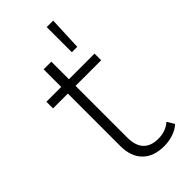

<svg xmlns="http://www.w3.org/2000/svg" viewBox="-241 -820 880 880"><g transform="rotate(-45 199.0 -379.5)"><path d="M365 -33Q346 -15 317.5 -5.5Q289 4 258 4Q190 4 153 -33.5Q116 -71 116 -138V-479H20V-522H116V-636H166V-522H332V-479H166V-143Q166 -92 190.5 -65.5Q215 -39 263 -39Q312 -39 344 -68ZM263 -763H305L298 -600H263Z"/></g></svg>

Font: Idrija Light
Style: Regular
Weight: 300
Designer: Julieta Ulanovsky
Foundry: Julieta Ulanovsky
Version: Version 7.200